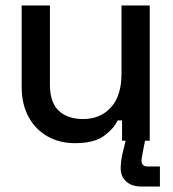

<svg xmlns="http://www.w3.org/2000/svg" viewBox="-20 -513 630 700"><path d="M59 -197V-493H162V-204Q162 -140 194 -109.5Q226 -79 283 -79Q346 -79 384.5 -121.5Q423 -164 423 -244V-493H526V0H425V-74H409Q395 -44 359 -17.5Q323 9 253 9Q197 9 153 -16Q109 -41 84 -87Q59 -133 59 -197ZM494 167Q461 167 440.5 149Q420 131 420 100Q420 85 422.5 69Q425 53 429 37L442 -17H512L500 45Q499 53 497.5 59.5Q496 66 496 73Q496 94 519 94H563V167Z"/></svg>

Font: Space Grotesk Frontify Medium
Style: Regular
Weight: 500
Designer: Florian Karsten
Version: Version 2.000